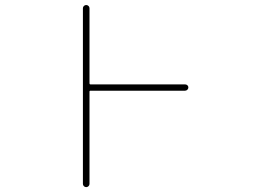

<svg xmlns="http://www.w3.org/2000/svg" viewBox="-20 -773 1040 770"><path d="M312.5 -35.2V-740.2Q312.5 -745.1 316.4 -749Q320.3 -752.9 325.7 -752.9Q331.1 -752.9 335 -749Q338.9 -745.1 338.9 -740.2V-439.5Q338.9 -434.6 342.8 -434.6H721.7Q727.5 -434.6 731.4 -431.2Q735.4 -427.7 735.4 -422.4Q735.4 -417 731.4 -413.1Q727.5 -409.2 721.7 -409.2H342.8Q338.9 -409.2 338.9 -405.3V-35.2Q338.9 -30.3 335 -26.4Q331.1 -22.5 325.7 -22.5Q320.3 -22.5 316.4 -26.4Q312.5 -30.3 312.5 -35.2Z"/></svg>

Font: Rounded-L Mgen+ 2m thin
Style: Regular
Weight: 100
Designer: [Source Han Sans]
Ryoko NISHIZUKA  (kana & ideographs); Paul D. Hunt (Latin, Greek & Cyrillic); Wenlong ZHANG  (bopomofo
Version: Version 1.059.20150602